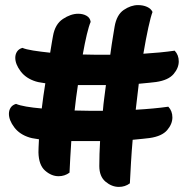

<svg xmlns="http://www.w3.org/2000/svg" viewBox="-20 -688 737 754"><path d="M447 46Q419 46 394.5 25.5Q370 5 370 -36Q370 -82 373 -134H260Q258 -101 256 -69.5Q254 -38 253 -10Q234 4 210 4Q182 4 157 -18Q132 -40 131 -90Q131 -95 131.5 -109.5Q132 -124 133 -141Q123 -143 114.5 -144Q106 -145 96 -148Q57 -160 36 -188Q15 -216 15 -241Q15 -255 22 -265.5Q29 -276 43 -280Q57 -274 83 -269.5Q109 -265 144 -262Q147 -287 150.5 -312Q154 -337 158 -361Q148 -363 139.5 -364Q131 -365 121 -368Q82 -380 61 -408Q40 -436 40 -461Q40 -475 47 -485.5Q54 -496 68 -500Q82 -494 110.5 -489.5Q139 -485 177 -481Q181 -506 184 -523.5Q187 -541 188 -546Q196 -593 227 -613.5Q258 -634 287 -634Q306 -634 320 -626Q334 -618 336 -602Q329 -586 321 -552.5Q313 -519 305 -474Q331 -473 358 -473Q385 -473 413 -473Q419 -517 424 -546.5Q429 -576 430 -583Q438 -630 466 -649Q494 -668 522 -668Q542 -668 557.5 -661Q573 -654 579 -641Q572 -623 562.5 -579.5Q553 -536 543 -477Q576 -479 607 -482Q638 -485 666 -489Q682 -472 682 -447Q682 -421 661.5 -397Q641 -373 593 -366Q585 -365 566.5 -363Q548 -361 525 -359L513 -257Q548 -259 580.5 -262Q613 -265 641 -269Q657 -252 657 -227Q657 -201 636.5 -177Q616 -153 568 -146Q560 -145 541.5 -143Q523 -141 501 -139Q497 -94 494.5 -50.5Q492 -7 490 32Q471 46 447 46ZM384 -253Q386 -279 389.5 -304Q393 -329 396 -354H286Q282 -330 279 -305Q276 -280 273 -254Q299 -253 327.5 -253Q356 -253 384 -253Z"/></svg>

Font: Agbalumo
Style: Regular
Weight: 400
Designer: Raphael Alegbeleye
Foundry: Sorkin Type Co.
Version: Version 1.000; ttfautohint (v1.8.4)